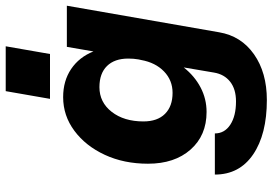

<svg xmlns="http://www.w3.org/2000/svg" viewBox="-161 -593 954 672"><g transform="rotate(-90 316.0 -257.0)"><path d="M333 -714H490L463 -559H306ZM632 -500 539 33Q526 110 462 155Q398 200 302 200Q182 200 111.5 152Q41 104 41 18H185Q185 52 215.5 72Q246 92 297 92Q340 92 366 71.5Q392 51 398 15L416 -91Q386 -53 346 -32Q306 -11 260 -11Q178 -11 128.5 -67Q79 -123 79 -216Q79 -300 110 -367Q141 -434 194 -473.5Q247 -513 312 -513Q369 -513 410.5 -485Q452 -457 472 -407L488 -500ZM227 -232Q227 -183 253.5 -156.5Q280 -130 327 -130Q371 -130 402 -160Q433 -190 442 -240L444 -249Q447 -266 447 -285Q447 -333 421 -359.5Q395 -386 347 -386Q294 -386 260.5 -343Q227 -300 227 -232Z"/></g></svg>

Font: Overused Grotesk
Style: Bold Italic
Weight: 700
Italic angle: -10°
Version: Version 0.003